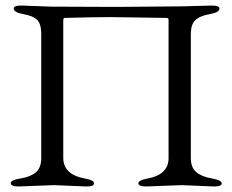

<svg xmlns="http://www.w3.org/2000/svg" viewBox="-20 -673 844 698"><path d="M592.8 -601.1Q592.8 -607.9 585 -607.9L383.8 -610.8Q315.9 -610.8 214.8 -607.9Q210 -607.9 210 -597.2V-99.1Q210 -38.1 289.1 -23.9Q322.3 -18.1 321.8 -6.3Q321.8 5.4 293 4.9L175.8 0L47.9 4.9Q19 4.9 19 -6.8Q19 -18.6 55.7 -24.4Q92.8 -30.8 111.3 -47.4Q129.9 -64 129.9 -98.1V-549.8Q129.9 -585 115.7 -600.1Q101.1 -615.2 65.4 -621.6Q29.8 -627.9 29.8 -642.1Q29.8 -653.3 59.1 -652.8L165 -648.9L401.9 -647.9Q453.6 -647.9 640.1 -649.9L749 -652.8Q777.8 -652.8 777.8 -642.1Q778.3 -627.9 742.2 -621.6Q706.1 -615.2 689.9 -599.6Q673.8 -584 673.8 -549.8V-98.1Q673.8 -64 693.4 -47.4Q712.9 -30.8 749.5 -24.4Q786.1 -18.1 786.1 -6.3Q786.1 5.4 756.8 4.9L640.1 0L512.2 4.9Q483.4 4.9 482.9 -6.3Q482.9 -18.1 516.1 -23.9Q593.3 -38.1 592.8 -99.1Z"/></svg>

Font: EBGaramond
Style: Regular
Weight: 400
Version: Version 000.012g